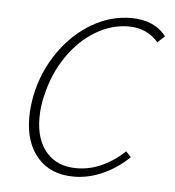

<svg xmlns="http://www.w3.org/2000/svg" viewBox="-39 -449 446 490"><g transform="rotate(5 184.0 -204.0)"><path d="M273 -390Q230 -390 189 -365.5Q148 -341 117.5 -296.5Q87 -252 74 -195Q67 -167 67 -138Q67 -82 95 -50Q123 -18 172 -18Q206 -18 237.5 -32.5Q269 -47 295 -72L308 -58Q278 -29 241.5 -12.5Q205 4 167 4Q108 4 74.5 -34Q41 -72 41 -137Q41 -164 47 -194Q60 -256 95 -306Q130 -356 178 -384Q226 -412 278 -412Q338 -412 368 -373L350 -356Q321 -390 273 -390Z"/></g></svg>

Font: Ysabeau Infant Extralight
Style: Italic
Weight: 200
Italic angle: -12°
Designer: Christian Thalmann (Catharsis Fonts)
Version: Version 0.003